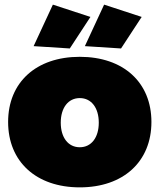

<svg xmlns="http://www.w3.org/2000/svg" viewBox="-20 -800 688 828"><path d="M208 -780 125 -601 281 -591 370 -727ZM429 -780 346 -601 502 -591 591 -727ZM324 -555C136 -555 15 -445 15 -274C15 -103 136 8 324 8C512 8 633 -103 633 -274C633 -445 512 -555 324 -555ZM324 -377C374 -377 406 -335 406 -271C406 -207 374 -165 324 -165C274 -165 242 -207 242 -271C242 -335 274 -377 324 -377Z"/></svg>

Font: Montserrat arm Black
Style: Regular
Weight: 900
Designer: Julieta Ulanovsky
Foundry: Julieta Ulanovsky
Version: Version 6.000;PS 006.000;hotconv 1.0.88;makeotf.lib2.5.64775